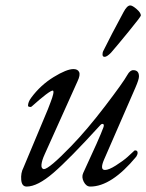

<svg xmlns="http://www.w3.org/2000/svg" viewBox="-20 -672 538 706"><path d="M388 -478Q373 -463 365 -463Q357 -463 357 -471Q357 -479 359 -483Q388 -542 434 -627Q447 -652 459 -652Q467 -652 482.5 -638.5Q498 -625 498 -615Q498 -611 453.5 -556.5Q409 -502 388 -478ZM286 -36Q347 -167 360 -203Q364 -214 359 -216Q354 -218 348 -211Q235 -87 176.5 -36.5Q118 14 78 14Q60 14 58 -11Q56 -36 66 -55L156 -270Q159 -278 161 -283Q163 -288 166.5 -297.5Q170 -307 172 -313Q174 -319 175.5 -325.5Q177 -332 176.5 -335.5Q176 -339 174 -339Q162 -339 96 -280Q94 -278 88.5 -279Q83 -280 83 -283Q83 -297 95 -313Q129 -359 177 -388.5Q225 -418 250 -418Q266 -418 271 -407Q276 -396 265 -373L144 -104Q134 -82 132.5 -67Q131 -52 141 -50Q160 -50 243 -136Q301 -196 367 -282.5Q433 -369 448 -396Q458 -414 470 -414Q491 -414 491 -391Q491 -380 478 -350L363 -86Q346 -47 366 -47Q380 -47 406 -63.5Q432 -80 448.5 -94.5Q465 -109 474 -118Q475 -119 477 -119Q486 -119 486 -110Q486 -104 481 -96Q390 14 312 14Q297 14 288 -3.5Q279 -21 286 -36Z"/></svg>

Font: EB Garamond 12
Style: Italic
Weight: 400
Italic angle: -17°
Version: Version 0.016; ttfautohint (v1.8.4)